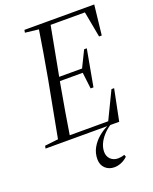

<svg xmlns="http://www.w3.org/2000/svg" viewBox="-164 -760 865 1083"><g transform="rotate(-20 269.0 -219.0)"><path d="M2 0 5 -16 109 -28H135L130 0ZM81 0 149 -361Q163 -438 176 -515.5Q189 -593 201 -670H272L204 -308Q190 -231 177 -154Q164 -77 152 0ZM116 -654 119 -670H253L248 -642H221ZM110 0 114 -24H421L381 -12L466 -188H482L444 0ZM170 -330 175 -354H362L358 -330ZM228 -646 232 -670H538L518 -491H502L471 -658L508 -646ZM357 -232 345 -332 349 -352 398 -452H414L374 -232ZM332 232Q299 232 277.5 211.5Q256 191 256 157Q256 120 273 89.5Q290 59 317 36Q344 13 375 -1V-13L392 -1Q366 16 346.5 38Q327 60 316.5 83.5Q306 107 306 131Q306 158 323.5 175Q341 192 368 192Q375 192 385 190.5Q395 189 407 185L412 198Q394 215 373 223.5Q352 232 332 232Z"/></g></svg>

Font: Source Serif 4 60pt
Style: Italic
Weight: 400
Italic angle: -12°
Version: Version 4.004;hotconv 1.0.116;makeotfexe 2.5.65601